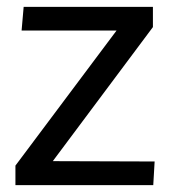

<svg xmlns="http://www.w3.org/2000/svg" viewBox="-20 -540 494 560"><path d="M25 -57 320 -451H43L49 -520H426V-461L134 -70L431 -69L427 0H25Z"/></svg>

Font: Murecho Thin
Style: Regular
Weight: 400
Version: Version 1.010